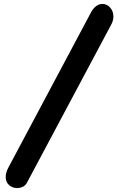

<svg xmlns="http://www.w3.org/2000/svg" viewBox="-20 -955 597 977"><path d="M67 2Q44 2 26.5 -13Q9 -28 9 -55Q9 -77 23 -103L442 -890Q454 -913 469.5 -924Q485 -935 501 -935Q524 -935 540.5 -916.5Q557 -898 557 -871Q557 -850 546 -830L118 -27Q110 -11 96 -4.5Q82 2 67 2Z"/></svg>

Font: Lebkuchenwelt
Style: Regular
Weight: 400
Designer: Vernon Adams
Foundry: Gereon Berster
Version: Version 1.000;PS 001.001;hotconv 1.0.56 